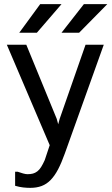

<svg xmlns="http://www.w3.org/2000/svg" viewBox="-20 -910 540 927"><path d="M53 -13V-81H65Q79 -76 91.5 -72.5Q104 -69 113 -69Q128 -69 139 -72Q150 -75 160 -82.5Q170 -90 178.5 -103.5Q187 -117 196 -137L220 -209L13 -694H107L254 -336L261 -310L268 -336L393 -694H481L293 -169Q277 -124 260.5 -92.5Q244 -61 224.5 -41Q205 -21 181 -12Q157 -3 126 -3Q109 -3 91.5 -5Q74 -7 53 -13ZM277 -890 158 -752H73L174 -890ZM498 -890 362 -752H277L385 -890Z"/></svg>

Font: D2Coding
Style: Regular
Weight: 400
Monospace: yes
Designer: Yong-Rak Park; Jeong-Hwan Yoon; Sang-Min Lee;
Foundry: NHN Corporation
Version: Version 1.3.2; Build 20180524